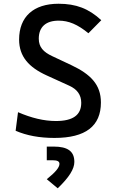

<svg xmlns="http://www.w3.org/2000/svg" viewBox="-20 -723 626 1020"><path d="M269 9.8C435.1 9.8 516.1 -53.2 516.1 -178.7C516.1 -273.4 461.4 -328.6 358.9 -377L257.3 -424.8C210.4 -446.8 186 -472.7 186 -517.6C186 -580.6 224.6 -613.3 291.5 -613.3C345.2 -613.3 392.1 -593.3 449.7 -546.4L518.1 -615.7C451.7 -677.2 384.3 -703.1 291 -703.1C157.7 -703.1 81.5 -633.8 81.5 -512.7C81.5 -422.9 133.3 -365.2 228 -322.3L348.1 -267.6C389.2 -249 411.6 -219.7 411.6 -176.8C411.6 -111.8 367.7 -80.1 276.9 -80.1C213.4 -80.1 147 -96.2 75.7 -127L63 -28.3C121.6 -2.9 189.9 9.8 269 9.8ZM286.6 277.3C347.2 219.2 375 174.8 375 137.2C375 81.1 340.3 55.7 265.1 55.7H228.5V128.4H260.3C284.7 128.4 295.9 134.3 295.9 147.5C295.9 166.5 274.9 191.9 228.5 229Z"/></svg>

Font: Cascadia Code PL
Style: Regular
Weight: 400
Monospace: yes
Designer: Aaron Bell
Foundry: Saja Typeworks
Version: Version 2404.023